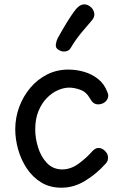

<svg xmlns="http://www.w3.org/2000/svg" viewBox="-20 -870 562 894"><path d="M266 4Q212 4 172 -20.5Q132 -45 105 -85.5Q78 -126 64.5 -174Q51 -222 51 -268Q51 -322 69.5 -372Q88 -422 121.5 -461.5Q155 -501 200 -523.5Q245 -546 298 -546Q336 -546 372 -535.5Q408 -525 437 -502Q466 -479 480 -441Q482 -437 483 -433.5Q484 -430 484 -426Q484 -413 477 -403.5Q470 -394 459.5 -389Q449 -384 438 -384Q425 -384 416 -390.5Q407 -397 398 -413Q382 -442 354 -452Q326 -462 302 -462Q277 -462 249.5 -450Q222 -438 198 -413.5Q174 -389 159 -352.5Q144 -316 144 -267Q144 -226 157.5 -183Q171 -140 198.5 -111Q226 -82 268 -81Q310 -81 347 -108.5Q384 -136 411 -167Q418 -174 424.5 -177.5Q431 -181 438 -181Q450 -181 460 -174.5Q470 -168 476.5 -158Q483 -148 483 -136Q483 -129 481 -122Q479 -115 471 -107Q431 -62 378 -29Q325 4 266 4ZM310 -648Q302 -633 284.5 -630.5Q267 -628 251 -639Q238 -647 240 -663Q242 -679 249 -693Q262 -716 277.5 -742.5Q293 -769 308.5 -792.5Q324 -816 335 -829Q352 -848 368.5 -849.5Q385 -851 399 -840Q414 -830 418.5 -810.5Q423 -791 406 -773Q389 -754 360 -719Q331 -684 310 -648Z"/></svg>

Font: Playpen Sans Deva
Style: Regular
Weight: 400
Designer: Pooja Saxena, Gunjan Panchal, Laura Meseguer, Veronika Burian, José Scaglione
Foundry: TypeTogether
Version: Version 2.000